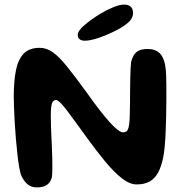

<svg xmlns="http://www.w3.org/2000/svg" viewBox="-20 -793 794 837"><path d="M141.5 24Q117 24 101 11Q85 -2 74 -25Q68.5 -37 64 -62.5Q59.5 -88 55.8 -121.2Q52 -154.5 49 -190.8Q46 -227 44 -262.2Q42 -297.5 41 -326.2Q40 -355 40 -372Q40 -439 49.5 -486.5Q59 -534 83.2 -559.2Q107.5 -584.5 153 -584.5Q183 -584.5 210.2 -565.2Q237.5 -546 271.2 -504.2Q305 -462.5 354 -395Q417 -306 457.5 -261Q498 -216 516.5 -216Q525 -216 530.8 -219.8Q536.5 -223.5 540 -235.5Q543.5 -247.5 545 -271Q545.5 -281.5 546 -302Q546.5 -322.5 546.8 -348.8Q547 -375 547.2 -402.5Q547.5 -430 548 -454.8Q548.5 -479.5 549.5 -497.5Q550.5 -515.5 551.5 -522.5Q559.5 -554.5 576.2 -567Q593 -579.5 622.5 -579.5Q645 -579.5 660.5 -572Q676 -564.5 685.5 -549.2Q695 -534 699.5 -511.5Q704 -489 704.5 -459Q705 -442.5 705.2 -415.2Q705.5 -388 705.2 -354.2Q705 -320.5 704.2 -284.5Q703.5 -248.5 702 -214.2Q700.5 -180 697.8 -151.8Q695 -123.5 691 -105Q683 -66 669 -40.2Q655 -14.5 632.2 -1.8Q609.5 11 575.5 11Q546 11 512 -15.2Q478 -41.5 440 -87.2Q402 -133 360 -191Q333 -228 310.8 -258.8Q288.5 -289.5 271.8 -311.5Q255 -333.5 243 -345.2Q231 -357 225 -357Q212 -357 206.8 -343.2Q201.5 -329.5 201.5 -288Q201.5 -268 202.2 -244.2Q203 -220.5 204.2 -195.2Q205.5 -170 206.5 -144.8Q207.5 -119.5 208 -96.2Q208.5 -73 208.2 -53.2Q208 -33.5 206 -19Q198.5 5 182.2 14.5Q166 24 141.5 24ZM349 -615.5Q336 -615.5 327.5 -621.5Q319 -627.5 319 -641Q319 -658 347 -682.5Q375 -707 416.5 -732.5Q444.5 -749.5 473.2 -761.2Q502 -773 521 -773Q539.5 -773 549.8 -764Q560 -755 560 -735.5Q560 -714 539.8 -695.5Q519.5 -677 484.5 -659.5Q449.5 -641.5 411.8 -628.5Q374 -615.5 349 -615.5Z"/></svg>

Font: Gluten Medium
Style: Regular
Weight: 500
Designer: Tyler Finck
Foundry: Etcetera Type Company
Version: Version 1.300